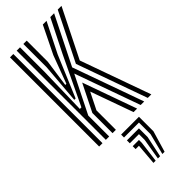

<svg xmlns="http://www.w3.org/2000/svg" viewBox="-346 -850 1218 1218"><g transform="rotate(-45 262.5 -241.5)"><path d="M110 0V-800H140V-577L132 -255.2H146L301 -579.5L411.5 -800H445.8L284 -476.2L454.2 0H422.5L265.5 -439.2L140 -187.8V0ZM170 0V-181L260.8 -363.2L390.5 0H358.8L256.2 -286.8L200 -174V0ZM50 0V-800H80V0ZM486.2 0 316.5 -475 478.5 -800H512L349 -473L518 0ZM147.8 -321 170 -591.5V-800H200V-610.8L174.2 -428.2H184.2L254.2 -615.2L344.5 -800H377.8L277.5 -600L159.8 -321ZM300 317 336 175V71H202V45H362V175L320 317ZM220 317 232 175H202V149H258V175L240 317ZM260 317 284 175V123H202V97H310V175L280 317Z"/></g></svg>

Font: Big Shoulders Inline Text Thin Black
Style: Regular
Weight: 900
Version: Version 2.002